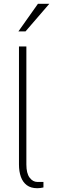

<svg xmlns="http://www.w3.org/2000/svg" viewBox="-20 -988 309 1012"><path d="M80 -121V-743H119V-121Q119 -74.5 136 -51.8Q153 -29 177 -29H209V0Q193 4 176 4Q142.5 4 121.2 -12Q100 -28 90 -56Q80 -84 80 -121ZM240 -968 114.5 -822.5H77L180 -968Z"/></svg>

Font: Public Sans VF
Style: Regular
Weight: 400
Designer: Pablo Impallari, Rodrigo Fuenzalida (Modified by Dan O. Williams and USWDS)
Version: Version 1.003